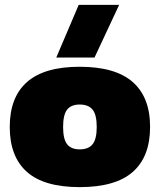

<svg xmlns="http://www.w3.org/2000/svg" viewBox="-20 -758 656 788"><path d="M211 -522 303 -738H469L368 -522ZM307 10Q161 10 90.5 -52.5Q20 -115 20 -237Q20 -359 91 -421.5Q162 -484 307 -484Q453 -484 524.5 -421.5Q596 -359 596 -237Q596 -115 525 -52.5Q454 10 307 10ZM307 -145Q343 -145 360 -166Q377 -187 377 -237Q377 -287 360 -308Q343 -329 307 -329Q272 -329 255.5 -308Q239 -287 239 -237Q239 -187 255.5 -166Q272 -145 307 -145Z"/></svg>

Font: Kanit ExtraBold
Style: Regular
Weight: 800
Designer: Katatrad Team
Foundry: CadsonDemak
Version: Version 2.000; ttfautohint (v1.8.3)